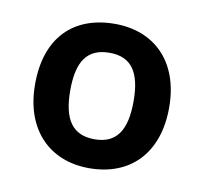

<svg xmlns="http://www.w3.org/2000/svg" viewBox="-51 -776 484 457"><g transform="rotate(10 191.5 -547.5)"><path d="M354 -548C354 -660 287 -722 193 -722C92 -722 30 -660 30 -548C30 -436 97 -373 191 -373C290 -373 354 -437 354 -548ZM115 -548C115 -618 138 -652 192 -652C245 -652 268 -618 268 -548C268 -478 245 -443 192 -443C138 -443 115 -478 115 -548Z"/></g></svg>

Font: Noto Sans Tai Tham SemiBold
Style: Regular
Weight: 600
Designer: Monotype Design Team 2013. Revised by David WIlliams 2020
Foundry: Monotype Imaging Inc.
Version: Version 2.002